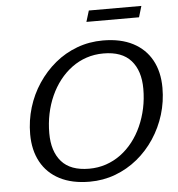

<svg xmlns="http://www.w3.org/2000/svg" viewBox="-58 -919 909 983"><g transform="rotate(-5 396.5 -427.0)"><path d="M178.5 -255Q178.5 -161.5 224.8 -109Q271 -56.5 366.5 -56.5Q413 -56.5 454 -70.5Q495 -84.5 529.5 -110Q564 -135.5 591.5 -170.8Q619 -206 638.2 -249Q657.5 -292 667.8 -340.2Q678 -388.5 678 -440Q678 -533 631.5 -585.5Q585 -638 490 -638Q443.5 -638 402.5 -624.2Q361.5 -610.5 326.8 -584.8Q292 -559 264.5 -523.8Q237 -488.5 217.8 -445.8Q198.5 -403 188.5 -354.8Q178.5 -306.5 178.5 -255ZM776 -436.5Q776 -365.5 755.8 -299.5Q735.5 -233.5 698.2 -177.2Q661 -121 609.8 -79Q558.5 -37 496 -13.5Q433.5 10 363.5 10Q273 10 209.8 -22.8Q146.5 -55.5 113.5 -116Q80.5 -176.5 80.5 -258.5Q80.5 -329 100.5 -395Q120.5 -461 158 -517.2Q195.5 -573.5 246.5 -615.8Q297.5 -658 360 -681.2Q422.5 -704.5 493 -704.5Q583.5 -704.5 646.8 -671.8Q710 -639 743 -579Q776 -519 776 -436.5ZM417.5 -806.5 435 -863.5H705L688 -806.5Z"/></g></svg>

Font: Newsreader 10pt
Style: Italic
Weight: 400
Italic angle: -17°
Version: Version 1.003